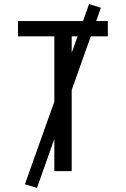

<svg xmlns="http://www.w3.org/2000/svg" viewBox="-20 -838 616 940"><path d="M246 0H331V-660H508V-735H68V-660H246ZM161 82 474 -800 416 -818 102 64Z"/></svg>

Font: Iosevka Sparkle
Style: Regular
Weight: 400
Designer: Belleve Invis
Foundry: Belleve Invis
Version: Version 4.5.0; ttfautohint (v1.8.3)